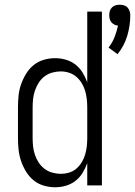

<svg xmlns="http://www.w3.org/2000/svg" viewBox="-20 -784 571 812"><path d="M477 -555Q505 -589 518 -632Q531 -675 531 -720Q531 -729 528 -737.5Q525 -746 519 -752.5Q513 -759 504 -761.5Q495 -764 486 -764Q477 -764 468.5 -761.5Q460 -759 453.5 -752.5Q447 -746 444.5 -737.5Q442 -729 442 -720Q442 -712 444 -704Q446 -696 451 -690Q456 -684 463.5 -680Q471 -676 479 -676Q474 -651 464.5 -627Q455 -603 439 -583ZM213 8Q236 8 258.5 1.5Q281 -5 299 -19Q317 -33 329 -52.5Q341 -72 349 -94V0H411V-735H349V-436Q341 -458 329 -477.5Q317 -497 299 -511Q281 -525 258.5 -531.5Q236 -538 213 -538Q189 -538 165 -531Q141 -524 122 -508.5Q103 -493 90 -471.5Q77 -450 69 -427Q61 -404 58.5 -379.5Q56 -355 56 -330V-200Q56 -176 58.5 -151.5Q61 -127 69 -103.5Q77 -80 90 -58.5Q103 -37 122 -21.5Q141 -6 165 1Q189 8 213 8ZM237 -49Q219 -49 201 -54Q183 -59 168.5 -70Q154 -81 144 -96Q134 -111 128 -128.5Q122 -146 120 -164Q118 -182 118 -200V-330Q118 -348 120 -366Q122 -384 128 -401.5Q134 -419 144 -434.5Q154 -450 168.5 -461Q183 -472 201 -477Q219 -482 237 -482Q255 -482 272 -476.5Q289 -471 302.5 -459.5Q316 -448 325.5 -432.5Q335 -417 340 -400Q345 -383 347 -365.5Q349 -348 349 -330V-200Q349 -182 347 -164.5Q345 -147 340 -130Q335 -113 325.5 -97.5Q316 -82 302.5 -70.5Q289 -59 272 -54Q255 -49 237 -49Z"/></svg>

Font: Iosevka SS09 Light
Style: Regular
Weight: 300
Monospace: yes
Designer: Belleve Invis
Foundry: Belleve Invis
Version: Version 5.2.1; ttfautohint (v1.8.3)